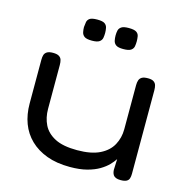

<svg xmlns="http://www.w3.org/2000/svg" viewBox="-102 -772 857 881"><g transform="rotate(15 326.5 -332.0)"><path d="M306 11Q243 11 196 -6.5Q149 -24 117 -55Q85 -86 69 -128.5Q53 -171 53 -223V-430Q53 -444 56 -453.5Q59 -463 68.5 -469Q78 -475 97 -475Q116 -475 125.5 -469Q135 -463 138 -453Q141 -443 141 -429V-221Q141 -179 157.5 -145.5Q174 -112 212.5 -92Q251 -72 318 -72Q385 -72 425.5 -92Q466 -112 484.5 -146Q503 -180 503 -221V-430Q503 -444 506.5 -454Q510 -464 519.5 -469.5Q529 -475 548 -475Q566 -475 575 -469Q584 -463 587 -453Q590 -443 590 -429V-32Q590 -20 587 -10.5Q584 -1 574.5 4Q565 9 547 9Q533 9 524.5 5.5Q516 2 512 -4Q508 -10 506.5 -17Q505 -24 505 -30L507 -80Q498 -66 483 -50.5Q468 -35 444.5 -21Q421 -7 387 2Q353 11 306 11ZM403 -575Q378 -575 368 -582.5Q358 -590 355.5 -602Q353 -614 353 -626Q353 -639 355.5 -650Q358 -661 368.5 -668Q379 -675 403 -675Q429 -675 439.5 -668Q450 -661 452 -649Q454 -637 454 -625Q454 -613 452 -601.5Q450 -590 439.5 -582.5Q429 -575 403 -575ZM254 -575Q228 -575 218 -582.5Q208 -590 205.5 -602Q203 -614 203 -626Q204 -639 206 -650Q208 -661 218 -668Q228 -675 254 -675Q279 -675 289 -668Q299 -661 301.5 -649Q304 -637 304 -625Q304 -613 302 -601.5Q300 -590 289.5 -582.5Q279 -575 254 -575Z"/></g></svg>

Font: Fredoka SemiExpanded
Style: Regular
Weight: 400
Width: 6
Designer: Ben Nathan
Foundry: Milena B. Brandão, Ben Nathan
Version: Version 2.001